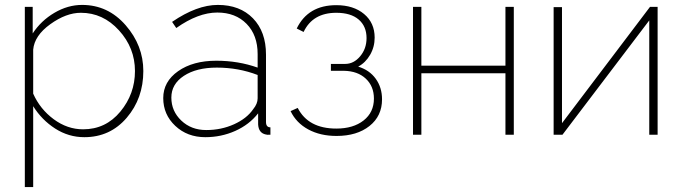

<svg xmlns="http://www.w3.org/2000/svg" viewBox="-20 -548 2776 781"><path d="M115 -116V213H81V-520H113V-412Q147 -464 201.5 -496Q256 -528 314 -528Q419 -528 491 -445.5Q563 -363 563 -259Q563 -148 495.5 -69Q428 10 323 10Q259 10 204.5 -25Q150 -60 115 -116ZM529 -259Q529 -353 464 -424.5Q399 -496 309 -496Q249 -496 184.5 -449.5Q120 -403 115 -346V-167Q143 -104 198.5 -63Q254 -22 318 -22Q410 -22 469.5 -94Q529 -166 529 -259Z M860 -301Q949 -301 1028 -273V-328Q1028 -405 983 -451Q938 -497 864 -497Q786 -497 697 -434L680 -459Q781 -528 866 -528Q956 -528 1009 -473.5Q1062 -419 1062 -326V-52Q1062 -30 1080 -30V0Q1066 1 1061 -1Q1032 -7 1030 -42V-87Q994 -41 937 -15.5Q880 10 815 10Q742 10 693 -36Q644 -82 644 -149Q644 -216 704.5 -258.5Q765 -301 860 -301ZM1010 -104Q1028 -126 1028 -148V-243Q950 -273 862 -273Q779 -273 728 -239.5Q677 -206 677 -151Q677 -96 717.5 -57.5Q758 -19 819 -19Q880 -19 932 -42.5Q984 -66 1010 -104Z M1349 5Q1283 5 1234 -21.5Q1185 -48 1162 -96L1191 -109Q1234 -25 1348 -25Q1417 -25 1459 -58Q1501 -91 1501 -147Q1501 -197 1468 -228Q1435 -259 1379 -260H1326V-288H1384Q1419 -288 1445 -319Q1471 -350 1471 -393Q1471 -441 1439 -468.5Q1407 -496 1348 -496Q1252 -496 1215 -418L1187 -432Q1233 -527 1348 -527Q1418 -527 1461 -491Q1504 -455 1504 -395Q1504 -357 1485.5 -325Q1467 -293 1437 -277Q1483 -263 1508.5 -227.5Q1534 -192 1534 -144Q1534 -76 1483 -35.5Q1432 5 1349 5Z M1660 0V-520H1694V-281H2036V-520H2070V0H2036V-250H1694V0Z M2232 0V-519H2266V-47L2624 -520H2655V0H2621V-465L2268 0Z"/></svg>

Font: Raleway-v4020 ExtraLight
Style: Regular
Weight: 275
Designer: Matt McInerney, Pablo Impallari, Rodrigo Fuenzalida
Foundry: Matt McInerney, Pablo Impallari, Rodrigo Fuenzalida
Version: Version 4.020;PS 004.020;hotconv 1.0.88;makeotf.lib2.5.64775